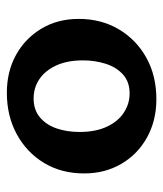

<svg xmlns="http://www.w3.org/2000/svg" viewBox="23 -498 487 574"><g transform="rotate(-90 267.0 -210.5)"><path d="M258 13Q194 13 143.5 -15Q93 -43 64.5 -92Q36 -141 36 -203Q36 -271 67.5 -323Q99 -375 153.5 -404.5Q208 -434 277 -434Q341 -434 390.5 -406.5Q440 -379 469 -330.5Q498 -282 498 -219Q498 -152 467 -99.5Q436 -47 382 -17Q328 13 258 13ZM275 -67Q310 -67 332 -87Q354 -107 364 -139Q374 -171 374 -206Q374 -254 358.5 -287Q343 -320 317.5 -337Q292 -354 260 -354Q226 -354 203.5 -335Q181 -316 170.5 -285Q160 -254 160 -217Q160 -169 175.5 -135.5Q191 -102 217.5 -84.5Q244 -67 275 -67Z"/></g></svg>

Font: Ysabeau
Style: Bold
Weight: 700
Designer: Christian Thalmann (Catharsis Fonts)
Version: Version 2.000;gftools[0.9.27.dev2+g8671c4b]